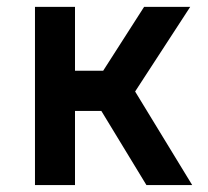

<svg xmlns="http://www.w3.org/2000/svg" viewBox="-20 -535 600 555"><path d="M81.1 -515.1H196.8V-330.6H278.3L396.5 -515.1H529.8L370.6 -270.5L535.6 0H403.3L272.9 -214.4H196.8V0H81.1Z"/></svg>

Font: Doppio One
Style: Regular
Weight: 400
Designer: Szymon Celej
Foundry: Szymon Celej
Version: Version 1.002